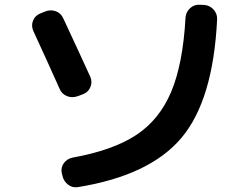

<svg xmlns="http://www.w3.org/2000/svg" viewBox="-20 -764 1040 807"><path d="M838.9 -743.2Q862.3 -741.2 877.9 -723.6Q893.6 -706.1 892.6 -682.6Q876 -342.8 742.7 -184.6Q609.4 -26.4 307.6 22.5Q284.2 26.4 265.6 11.7Q247.1 -2.9 242.2 -26.4L239.3 -38.1Q235.4 -60.5 248.5 -78.6Q261.7 -96.7 285.2 -101.6Q453.1 -131.8 551.3 -195.8Q649.4 -259.8 699.2 -377.4Q749 -495.1 759.8 -690.4Q761.7 -713.9 778.8 -729.5Q795.9 -745.1 819.3 -744.1ZM230.5 -390.6Q188.5 -485.4 120.1 -633.8Q110.4 -655.3 118.7 -676.8Q127 -698.2 148.4 -707L169.9 -715.8Q192.4 -724.6 214.4 -716.8Q236.3 -709 246.1 -686.5Q315.4 -538.1 359.4 -441.4Q369.1 -419.9 359.9 -397.9Q350.6 -376 329.1 -368.2L305.7 -359.4Q283.2 -351.6 261.7 -359.9Q240.2 -368.2 230.5 -390.6Z"/></svg>

Font: Rounded Mgen+ 1mn bold
Style: Bold
Weight: 700
Designer: [Source Han Sans]
Ryoko NISHIZUKA  (kana & ideographs); Paul D. Hunt (Latin, Greek & Cyrillic); Wenlong ZHANG  (bopomofo
Version: Version 1.059.20150602